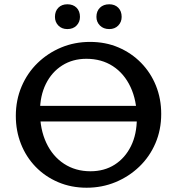

<svg xmlns="http://www.w3.org/2000/svg" viewBox="-20 -866 827 898"><path d="M385 12Q313 12 252 -14Q191 -40 146.5 -86Q102 -132 78 -193Q54 -254 54 -324Q54 -398 81 -461.5Q108 -525 156 -571.5Q204 -618 266.5 -644Q329 -670 401 -670Q474 -670 534.5 -644Q595 -618 640 -572Q685 -526 709.5 -465Q734 -404 734 -333Q734 -259 707 -196Q680 -133 631.5 -86.5Q583 -40 520 -14Q457 12 385 12ZM403 -65Q468 -65 516.5 -96Q565 -127 592.5 -182.5Q620 -238 620 -313Q620 -396 590.5 -459Q561 -522 508 -556.5Q455 -591 384 -591Q320 -591 271 -560Q222 -529 194.5 -473.5Q167 -418 167 -344Q167 -261 196.5 -198Q226 -135 279.5 -100Q333 -65 403 -65ZM88 -298V-371H703V-298ZM295 -730Q269 -730 253 -746.5Q237 -763 237 -787Q237 -814 253 -830Q269 -846 295 -846Q322 -846 338 -830Q354 -814 354 -787Q354 -763 338 -746.5Q322 -730 295 -730ZM491 -730Q464 -730 447.5 -746.5Q431 -763 431 -787Q431 -814 447.5 -830Q464 -846 491 -846Q517 -846 533 -830Q549 -814 549 -787Q549 -763 533 -746.5Q517 -730 491 -730Z"/></svg>

Font: Ysabeau Office SemiBold
Style: Regular
Weight: 600
Designer: Christian Thalmann (Catharsis Fonts)
Version: Version 2.001;gftools[0.9.30]; featfreeze: tnum,lnum,ss02